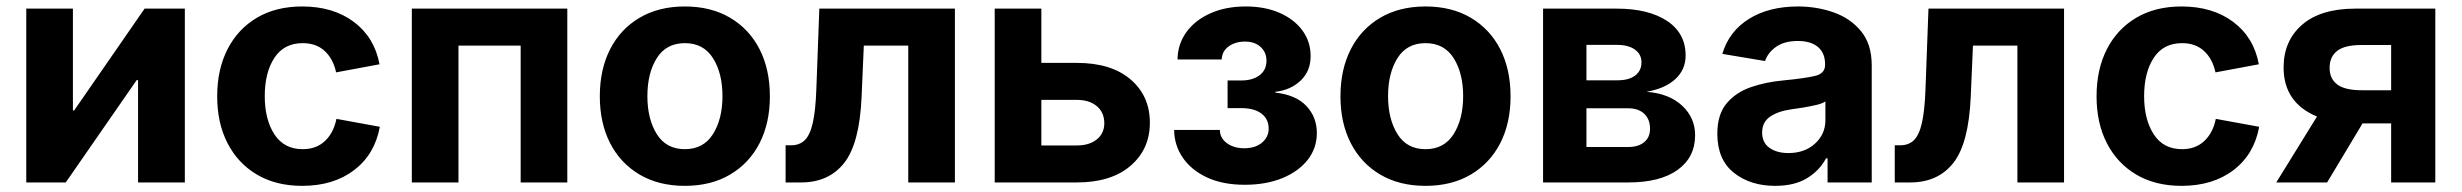

<svg xmlns="http://www.w3.org/2000/svg" viewBox="-20 -573 7731 603"><path d="M560.5 0H413.6V-321.3H409.2L186.5 0H62.5V-545.9H209V-226.1H212.9L434.1 -545.9H560.5Z M929.2 10.7Q846.7 10.7 786.9 -24.7Q727.1 -60.1 694.6 -123.3Q662.1 -186.5 662.1 -270.5Q662.1 -355 694.6 -418.5Q727.1 -481.9 786.9 -517.3Q846.7 -552.7 929.2 -552.7Q1026.4 -552.7 1091.3 -504.2Q1156.2 -455.6 1171.9 -371.1L1035.6 -345.7Q1026.4 -388.2 999.8 -412.8Q973.1 -437.5 930.7 -437.5Q872.1 -437.5 841.8 -391.4Q811.5 -345.2 811.5 -271Q811.5 -197.8 841.8 -151.1Q872.1 -104.5 930.7 -104.5Q973.1 -104.5 1000.5 -130.1Q1027.8 -155.8 1036.6 -199.7L1172.9 -174.8Q1157.2 -88.4 1092.3 -38.8Q1027.3 10.7 929.2 10.7Z M1761.7 -545.9V0H1615.2V-429.7H1419.9V0H1273.4V-545.9Z M2130.9 10.7Q2048.8 10.7 1988.8 -24.7Q1928.7 -60.1 1896.2 -123.3Q1863.8 -186.5 1863.8 -270.5Q1863.8 -355 1896.2 -418.5Q1928.7 -481.9 1988.8 -517.3Q2048.8 -552.7 2130.9 -552.7Q2212.9 -552.7 2272.9 -517.3Q2333 -481.9 2365.5 -418.5Q2397.9 -355 2397.9 -270.5Q2397.9 -186.5 2365.5 -123.3Q2333 -60.1 2272.9 -24.7Q2212.9 10.7 2130.9 10.7ZM2130.9 -104.5Q2189.5 -104.5 2219.2 -151.9Q2249 -199.2 2249 -271Q2249 -343.3 2219.2 -390.4Q2189.5 -437.5 2130.9 -437.5Q2072.3 -437.5 2042.7 -390.4Q2013.2 -343.3 2013.2 -271Q2013.2 -199.2 2042.7 -151.9Q2072.3 -104.5 2130.9 -104.5Z M2447.3 0V-116.7H2464.8Q2490.7 -116.7 2507.3 -132.6Q2523.9 -148.4 2532.7 -187.3Q2541.5 -226.1 2543.9 -294.4L2553.2 -545.9H2979V0H2832.5V-429.7H2692.9L2686 -270Q2679.7 -122.6 2631.3 -61.3Q2583 0 2495.6 0Z M3250.5 -375.5H3361.8Q3469.7 -375.5 3530.5 -323.7Q3591.3 -272 3591.3 -187.5Q3591.3 -104.5 3530.5 -52.2Q3469.7 0 3361.8 0H3104V-545.9H3250.5ZM3250.5 -259.3V-116.2H3361.8Q3401.4 -116.2 3424.8 -135.3Q3448.2 -154.3 3448.2 -186Q3448.2 -219.7 3424.8 -239.5Q3401.4 -259.3 3361.8 -259.3Z M3889.2 7.3Q3820.3 7.3 3771 -15.6Q3721.7 -38.6 3694.8 -77.6Q3668 -116.7 3667.5 -165H3811Q3811.5 -139.2 3833.3 -123.3Q3855 -107.4 3887.7 -107.4Q3922.4 -107.4 3943.4 -125Q3964.4 -142.6 3964.4 -168.9Q3964.4 -199.2 3941.7 -216.3Q3918.9 -233.4 3878.9 -233.4H3835.4V-320.3H3878.9Q3914.1 -320.3 3935.8 -336.7Q3957.5 -353 3957.5 -382.3Q3957.5 -408.7 3939.2 -425.5Q3920.9 -442.4 3890.1 -442.4Q3859.4 -442.4 3838.6 -427.2Q3817.9 -412.1 3816.9 -386.2H3678.2Q3678.7 -434.6 3706.1 -472.2Q3733.4 -509.8 3781.5 -531.2Q3829.6 -552.7 3892.1 -552.7Q3953.1 -552.7 3999 -532.5Q4044.9 -512.2 4070.6 -477.1Q4096.2 -441.9 4096.2 -397Q4096.2 -349.6 4064.7 -319.8Q4033.2 -290 3985.4 -284.7V-282.2Q4050.3 -274.9 4083 -240Q4115.7 -205.1 4115.7 -155.3Q4115.7 -107.9 4087.2 -71.3Q4058.6 -34.7 4007.6 -13.7Q3956.5 7.3 3889.2 7.3Z M4457 10.7Q4375 10.7 4314.9 -24.7Q4254.9 -60.1 4222.4 -123.3Q4189.9 -186.5 4189.9 -270.5Q4189.9 -355 4222.4 -418.5Q4254.9 -481.9 4314.9 -517.3Q4375 -552.7 4457 -552.7Q4539.1 -552.7 4599.1 -517.3Q4659.2 -481.9 4691.7 -418.5Q4724.1 -355 4724.1 -270.5Q4724.1 -186.5 4691.7 -123.3Q4659.2 -60.1 4599.1 -24.7Q4539.1 10.7 4457 10.7ZM4457 -104.5Q4515.6 -104.5 4545.4 -151.9Q4575.2 -199.2 4575.2 -271Q4575.2 -343.3 4545.4 -390.4Q4515.6 -437.5 4457 -437.5Q4398.4 -437.5 4368.9 -390.4Q4339.4 -343.3 4339.4 -271Q4339.4 -199.2 4368.9 -151.9Q4398.4 -104.5 4457 -104.5Z M4826.2 0V-545.9H5057.6Q5157.2 -545.9 5215.6 -507.3Q5273.9 -468.8 5273.9 -398.4Q5273.9 -354.5 5241.7 -324.7Q5209.5 -294.9 5150.9 -284.7Q5222.2 -279.3 5262.9 -241.2Q5303.7 -203.1 5303.7 -148.4Q5303.7 -79.1 5249 -39.6Q5194.3 0 5093.3 0ZM4962.4 -111.3H5093.3Q5125.5 -111.3 5143.8 -126.5Q5162.1 -141.6 5162.1 -168.5Q5162.1 -198.7 5143.8 -215.8Q5125.5 -232.9 5093.3 -232.9H4962.4ZM4962.4 -320.8H5060.5Q5095.7 -320.8 5115.5 -335.9Q5135.3 -351.1 5135.3 -377Q5135.3 -402.8 5114.5 -417.5Q5093.8 -432.1 5057.6 -432.1H4962.4Z M5555.2 10.7Q5477.1 10.7 5425.3 -30.5Q5373.5 -71.8 5373.5 -152.8Q5373.5 -213.9 5402.8 -248.5Q5432.1 -283.2 5479 -299.3Q5525.9 -315.4 5579.6 -320.3Q5649.9 -327.1 5680.9 -334.7Q5711.9 -342.3 5711.9 -369.1V-371.6Q5711.9 -406.2 5689.7 -425.3Q5667.5 -444.3 5626.5 -444.3Q5584 -444.3 5558.1 -426Q5532.2 -407.7 5523.4 -381.3L5389.2 -403.8Q5410.2 -474.6 5472.9 -513.7Q5535.6 -552.7 5627 -552.7Q5685.5 -552.7 5738.5 -534.2Q5791.5 -515.6 5825 -474.9Q5858.4 -434.1 5858.4 -367.7V0H5719.7V-75.7H5714.8Q5694.8 -37.6 5655.3 -13.4Q5615.7 10.7 5555.2 10.7ZM5596.7 -92.3Q5647.9 -92.3 5680.4 -122.1Q5712.9 -151.9 5712.9 -195.3V-254.4Q5704.1 -248 5684.3 -243.4Q5664.6 -238.8 5642.6 -235.1Q5620.6 -231.4 5604.5 -229.5Q5564 -223.6 5539.1 -206.5Q5514.2 -189.5 5514.2 -156.7Q5514.2 -125 5537.4 -108.6Q5560.5 -92.3 5596.7 -92.3Z M5930.7 0V-116.7H5948.2Q5974.1 -116.7 5990.7 -132.6Q6007.3 -148.4 6016.1 -187.3Q6024.9 -226.1 6027.3 -294.4L6036.6 -545.9H6462.4V0H6315.9V-429.7H6176.3L6169.4 -270Q6163.1 -122.6 6114.7 -61.3Q6066.4 0 5979 0Z M6831.5 10.7Q6749 10.7 6689.2 -24.7Q6629.4 -60.1 6596.9 -123.3Q6564.5 -186.5 6564.5 -270.5Q6564.5 -355 6596.9 -418.5Q6629.4 -481.9 6689.2 -517.3Q6749 -552.7 6831.5 -552.7Q6928.7 -552.7 6993.7 -504.2Q7058.6 -455.6 7074.2 -371.1L6938 -345.7Q6928.7 -388.2 6902.1 -412.8Q6875.5 -437.5 6833 -437.5Q6774.4 -437.5 6744.1 -391.4Q6713.9 -345.2 6713.9 -271Q6713.9 -197.8 6744.1 -151.1Q6774.4 -104.5 6833 -104.5Q6875.5 -104.5 6902.8 -130.1Q6930.2 -155.8 6939 -199.7L7075.2 -174.8Q7059.6 -88.4 6994.6 -38.8Q6929.7 10.7 6831.5 10.7Z M7628.4 0H7489.7V-185.5H7399.9L7288.6 0H7128.9L7256.8 -207Q7151.9 -250.5 7151.9 -361.3Q7151.9 -444.8 7210.2 -495.4Q7268.6 -545.9 7377 -545.9H7628.4ZM7489.7 -289.6V-431.6H7395.5Q7343.8 -431.6 7320.1 -413.1Q7296.4 -394.5 7296.4 -359.9Q7296.4 -325.7 7320.6 -307.6Q7344.7 -289.6 7397 -289.6Z"/></svg>

Font: Inter
Style: Bold
Weight: 700
Designer: Rasmus Andersson
Foundry: rsms
Version: Version 4.001;git-9221beed3